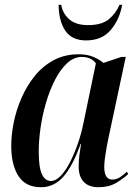

<svg xmlns="http://www.w3.org/2000/svg" viewBox="-20 -773 578 803"><path d="M152 10Q87 10 57 -37Q27 -84 27 -163Q27 -209 37.5 -261Q48 -313 70 -363.5Q92 -414 125.5 -455.5Q159 -497 205 -521.5Q251 -546 309 -546Q345 -546 370.5 -535Q396 -524 413 -510L488 -535H506L433 -193Q430 -179 426 -157Q422 -135 419 -112.5Q416 -90 416 -75Q416 -22 450 -22Q466 -22 480.5 -31Q495 -40 511 -55L516 -45Q496 -26 465.5 -8Q435 10 392 10Q352 10 330.5 -12Q309 -34 309 -78Q309 -102 312 -124Q315 -146 319 -171H317Q283 -76 244 -33Q205 10 152 10ZM193 -16Q213 -16 233.5 -37Q254 -58 272.5 -94Q291 -130 306 -173.5Q321 -217 330 -263L381 -508Q371 -522 355.5 -528.5Q340 -535 323 -535Q289 -535 260.5 -508.5Q232 -482 210 -439Q188 -396 172.5 -343.5Q157 -291 149.5 -238Q142 -185 142 -140Q142 -72 155.5 -44Q169 -16 193 -16ZM340 -604Q281 -604 253.5 -644Q226 -684 225 -753H236Q242 -717 269.5 -692.5Q297 -668 348 -668Q405 -668 434.5 -692Q464 -716 480 -753H491Q480 -691 443 -647.5Q406 -604 340 -604Z"/></svg>

Font: Noto Serif Display Condensed SemiBold
Style: Italic
Weight: 600
Width: 3
Italic angle: -12°
Designer: Monotype Design Team
Foundry: Monotype Imaging Inc.
Version: Version 2.009